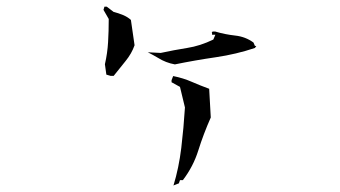

<svg xmlns="http://www.w3.org/2000/svg" viewBox="-20 -686 1040 588"><path d="M531.2 -134.3H540Q571.8 -175.8 587.4 -225.6Q603 -275.4 625.5 -326.2L620.6 -414.1Q592.8 -424.3 567.1 -435.5Q541.5 -446.8 510.3 -453.1L505.4 -440.4V-434.1L531.2 -419.9L546.4 -356.9Q542.5 -294.4 535.2 -233.2Q527.8 -171.9 511.2 -117.7L513.7 -119.1L527.8 -124.5ZM313 -627Q313 -590.8 311 -557.1Q309.1 -523.4 301.3 -489.3L305.7 -457.5L318.8 -453.6H328.1Q345.7 -476.1 364.5 -499Q383.3 -522 392.1 -547.4L380.9 -625Q370.6 -634.3 356.4 -640.1Q342.3 -646 328.1 -649.4L307.1 -665.5H299.8L296.9 -655.8L313 -627.9ZM629.4 -586.4V-579.6H639.6L633.3 -564.9Q593.3 -545.4 553 -539.1Q512.7 -532.7 472.2 -523.9L432.6 -525.9Q448.2 -518.1 463.9 -508.8Q487.8 -493.7 515.6 -488.8Q577.6 -501.5 640.9 -510.7Q704.1 -520 760.7 -539.1L765.1 -545.4H763.7H760.7L756.3 -555.7Q731.9 -573.7 700.2 -577.1Q668.5 -580.6 639.2 -589.4H631.3L627.9 -586.4Z"/></svg>

Font: Bakudai
Style: Light
Weight: 300
Version: Version 1.48